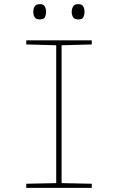

<svg xmlns="http://www.w3.org/2000/svg" viewBox="-20 -909 570 929"><path d="M107 0V-20L252 -23V-690L107 -694V-714H424V-694L278 -690V-23L424 -20V0ZM359 -815Q340 -815 333.5 -826Q327 -837 327 -852Q327 -866 333.5 -877.5Q340 -889 359 -889Q377 -889 383 -877.5Q389 -866 389 -852Q389 -839 384 -827Q379 -815 359 -815ZM173 -815Q154 -815 147.5 -826Q141 -837 141 -852Q141 -866 147.5 -877.5Q154 -889 173 -889Q191 -889 197 -877.5Q203 -866 203 -852Q203 -839 198 -827Q193 -815 173 -815Z"/></svg>

Font: Noto Sans Mono Condensed Thin
Style: Regular
Weight: 100
Width: 3
Designer: Monotype Design Team
Foundry: Monotype Imaging Inc.
Version: Version 2.014; ttfautohint (v1.8.4.7-5d5b)